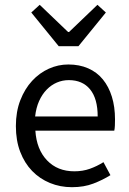

<svg xmlns="http://www.w3.org/2000/svg" viewBox="-20 -766 536 798"><path d="M279 12Q230 12 187.5 -5.5Q145 -23 113.5 -55.5Q82 -88 64 -135Q46 -182 46 -242Q46 -302 64.5 -349.5Q83 -397 113.5 -430Q144 -463 183 -480.5Q222 -498 264 -498Q310 -498 346.5 -482Q383 -466 407.5 -436Q432 -406 445 -364Q458 -322 458 -270Q458 -257 457.5 -244.5Q457 -232 455 -223H127Q132 -145 175.5 -99.5Q219 -54 289 -54Q324 -54 353.5 -64.5Q383 -75 410 -92L439 -38Q407 -18 368 -3Q329 12 279 12ZM126 -282H386Q386 -356 354.5 -394.5Q323 -433 266 -433Q240 -433 216.5 -423Q193 -413 174 -393.5Q155 -374 142.5 -346Q130 -318 126 -282ZM224 -574 110 -714 145 -746 263 -633H267L385 -746L420 -714L306 -574Z"/></svg>

Font: Processing Sans Pro
Style: Regular
Weight: 400
Designer: Paul D. Hunt
Foundry: Adobe Systems Incorporated
Version: Version 2.020;PS 2.000;hotconv 1.0.86;makeotf.lib2.5.63406